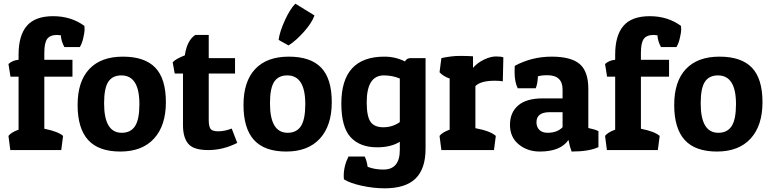

<svg xmlns="http://www.w3.org/2000/svg" viewBox="-20 -816 4191 1044"><path d="M81 -519Q81 -623 126 -675.5Q171 -728 269 -728Q367 -728 439 -675Q440 -668 440 -654.5Q440 -641 433 -610Q426 -579 414 -560H330Q312 -594 311 -624Q299 -626 291 -626Q253 -626 237 -605Q221 -584 221 -529V-491H374V-399H221V-116Q296 -101 323 -77L313 0H36L26 -77Q40 -96 81 -111V-399H37L26 -468Q48 -488 81 -491Z M634.5 8Q516 8 459 -55Q402 -118 402 -245.5Q402 -373 465.5 -440.5Q529 -508 648 -508Q767 -508 824.5 -448Q882 -388 882 -260.5Q882 -133 817.5 -62.5Q753 8 634.5 8ZM546 -254Q546 -94 642 -94Q691 -94 714.5 -130.5Q738 -167 738 -250Q738 -406 640 -406Q592 -406 569 -371.5Q546 -337 546 -254Z M1115 -626V-500H1258V-416H1115V-163Q1115 -131 1124 -116.5Q1133 -102 1167 -102Q1201 -102 1240 -117L1270 -39Q1193 0 1112.5 0Q1032 0 1003.5 -34.5Q975 -69 975 -135V-416H930L919 -477Q935 -496 985 -515Q997 -597 1042 -626Z M1536.5 8Q1418 8 1361 -55Q1304 -118 1304 -245.5Q1304 -373 1367.5 -440.5Q1431 -508 1550 -508Q1669 -508 1726.5 -448Q1784 -388 1784 -260.5Q1784 -133 1719.5 -62.5Q1655 8 1536.5 8ZM1448 -254Q1448 -94 1544 -94Q1593 -94 1616.5 -130.5Q1640 -167 1640 -250Q1640 -406 1542 -406Q1494 -406 1471 -371.5Q1448 -337 1448 -254ZM1495 -600Q1501 -644 1529 -705.5Q1557 -767 1586 -796L1690 -732Q1676 -692 1633 -643.5Q1590 -595 1549 -569Q1495 -598 1495 -600Z M2065 106Q2154 106 2154 -1V-45Q2105 -15 2031 -15Q1937 -15 1886.5 -70Q1836 -125 1836 -253Q1836 -508 2070 -508Q2130 -508 2182 -482Q2192 -500 2212 -500H2294V-8Q2294 102 2239.5 155Q2185 208 2071 208Q2011 208 1947 194Q1883 180 1850 159Q1849 150 1849 141Q1849 86 1875 35H1963Q1974 56 1979 91Q2017 106 2065 106ZM2154 -152V-389Q2114 -406 2067 -406Q1974 -406 1974 -259Q1974 -184 1994.5 -154Q2015 -124 2064.5 -124Q2114 -124 2154 -152Z M2670 -377Q2594 -377 2565 -348V-119Q2646 -104 2676 -77L2666 0H2380L2370 -77Q2384 -96 2425 -111V-389Q2390 -401 2370 -423L2380 -500Q2435 -512 2479 -512Q2523 -512 2552 -510V-447Q2575 -474 2611 -491.5Q2647 -509 2676.5 -509Q2706 -509 2717 -504L2714 -374Q2694 -377 2670 -377Z M2778 -426Q2778 -441 2779 -458Q2872 -508 2979 -508Q3086 -508 3132.5 -467.5Q3179 -427 3179 -333V-120Q3214 -113 3234 -103V-16Q3183 8 3088 8Q3078 -18 3071 -55Q3028 8 2915 8Q2848 8 2800.5 -31Q2753 -70 2753 -137Q2753 -204 2797.5 -242.5Q2842 -281 2930 -281H3039V-329Q3039 -407 2956 -407Q2925 -407 2905 -401Q2903 -359 2893 -336H2795Q2778 -371 2778 -426ZM2958 -94Q3009 -94 3039 -124V-206H2969Q2897 -206 2897 -151Q2897 -126 2912.5 -110Q2928 -94 2958 -94Z M3325 -519Q3325 -623 3370 -675.5Q3415 -728 3513 -728Q3611 -728 3683 -675Q3684 -668 3684 -654.5Q3684 -641 3677 -610Q3670 -579 3658 -560H3574Q3556 -594 3555 -624Q3543 -626 3535 -626Q3497 -626 3481 -605Q3465 -584 3465 -529V-491H3618V-399H3465V-116Q3540 -101 3567 -77L3557 0H3280L3270 -77Q3284 -96 3325 -111V-399H3281L3270 -468Q3292 -488 3325 -491Z M3878.5 8Q3760 8 3703 -55Q3646 -118 3646 -245.5Q3646 -373 3709.5 -440.5Q3773 -508 3892 -508Q4011 -508 4068.5 -448Q4126 -388 4126 -260.5Q4126 -133 4061.5 -62.5Q3997 8 3878.5 8ZM3790 -254Q3790 -94 3886 -94Q3935 -94 3958.5 -130.5Q3982 -167 3982 -250Q3982 -406 3884 -406Q3836 -406 3813 -371.5Q3790 -337 3790 -254Z"/></svg>

Font: Patua One
Style: Regular
Weight: 400
Designer: luciano Vergara
Foundry: Luciano Vergara
Version: Version 1.002